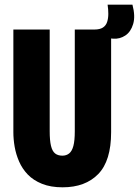

<svg xmlns="http://www.w3.org/2000/svg" viewBox="-20 -786 592 819"><path d="M247 13Q196 13 159 -2Q122 -17 98.5 -41.5Q75 -66 61.5 -97Q48 -128 42.5 -160Q37 -192 37 -222V-660H192V-226Q192 -187 197.5 -164Q203 -141 215 -131.5Q227 -122 246 -122Q263 -122 275 -131.5Q287 -141 293 -163.5Q299 -186 299 -226V-660H454V-222Q454 -100 399 -43.5Q344 13 247 13ZM463 -621 380 -629 382 -660Q406 -660 419 -668.5Q432 -677 437 -692.5Q442 -708 442 -727Q442 -746 439 -766H545Q558 -717 548 -683.5Q538 -650 514.5 -634.5Q491 -619 463 -621Z"/></svg>

Font: Bricolage Grotesque 48pt Condensed ExtraBold
Style: Regular
Weight: 800
Width: 3
Designer: Mathieu Triay
Foundry: Atelier Triay
Version: Version 1.001;gftools[0.9.33.dev8+g029e19f]